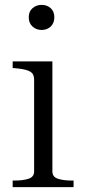

<svg xmlns="http://www.w3.org/2000/svg" viewBox="-20 -768 348 788"><path d="M151 -645Q129 -645 113.5 -659Q98 -673 98 -697Q98 -721 113.5 -734.5Q129 -748 151 -748Q173 -748 188 -734.5Q203 -721 203 -697Q203 -673 188 -659Q173 -645 151 -645ZM195 -516V-64Q195 -42 217.5 -34.5Q240 -27 274 -27H282V0H32V-27H40Q75 -27 97.5 -34.5Q120 -42 120 -64V-442Q120 -464 105 -473.5Q90 -483 53 -487L32 -489V-516Z"/></svg>

Font: Roboto Serif 120pt Expanded Light
Style: Regular
Weight: 300
Width: 7
Designer: Greg Gazdowicz
Foundry: Commercial Type
Version: Version 1.008